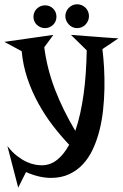

<svg xmlns="http://www.w3.org/2000/svg" viewBox="-38 -653 569 885"><path d="M434.1 -426.8Q439 -386.7 441.7 -339.8Q444.3 -293 443.4 -243.7Q442.4 -194.3 437 -144.8Q431.6 -95.2 419.9 -49.6Q408.2 -3.9 389.6 35.6Q371.1 75.2 344 104.2Q316.9 133.3 280.5 150.1Q244.1 167 196.8 167Q143.1 167 82 140.1L45.9 211.9L-3.9 20Q18.1 48.8 41.3 66.4Q64.5 84 85.7 93.5Q106.9 103 124.8 106Q142.6 108.9 153.8 108.9Q193.8 108.9 225.3 83.7Q256.8 58.6 280.8 14.2Q241.7 -26.9 204.8 -75Q168 -123 138.2 -177.5Q108.4 -231.9 88.1 -292Q67.9 -352.1 62 -417L-18.1 -460L208 -492.2L166 -435.1Q178.7 -336.9 214.8 -242.2Q251 -147.5 309.1 -49.8Q321.8 -86.4 331.3 -128.9Q340.8 -171.4 347.4 -218.8Q354 -266.1 357.4 -317.1Q360.8 -368.2 361.8 -420.9L289.1 -492.2Q329.6 -489.3 360.6 -486.8Q391.6 -484.4 414.6 -482.7Q437.5 -481 453.4 -479.7Q469.2 -478.5 479.5 -478Q503.4 -476.1 507.8 -476.1ZM372.1 -578.6Q372.1 -567.4 367.9 -557.6Q363.8 -547.9 356.4 -540Q349.1 -532.2 339.1 -527.8Q329.1 -523.4 317.4 -523.4Q306.2 -523.4 296.4 -527.8Q286.6 -532.2 279.3 -540Q272 -547.9 267.6 -557.6Q263.2 -567.4 263.2 -578.6Q263.2 -589.8 267.6 -599.9Q272 -609.9 279.3 -617.2Q286.6 -624.5 296.4 -628.9Q306.2 -633.3 317.4 -633.3Q329.1 -633.3 339.1 -628.9Q349.1 -624.5 356.4 -617.2Q363.8 -609.9 367.9 -599.9Q372.1 -589.8 372.1 -578.6ZM222.2 -575.7Q222.2 -564.5 218 -554.9Q213.9 -545.4 206.8 -538.6Q199.7 -531.7 190.2 -527.6Q180.7 -523.4 169.4 -523.4Q158.2 -523.4 148.7 -527.6Q139.2 -531.7 131.8 -538.6Q124.5 -545.4 120.4 -554.9Q116.2 -564.5 116.2 -575.7Q116.2 -586.9 120.4 -596.4Q124.5 -606 131.8 -613Q139.2 -620.1 148.7 -624.3Q158.2 -628.4 169.4 -628.4Q191.9 -628.4 207 -613.3Q222.2 -598.1 222.2 -575.7Z"/></svg>

Font: Risque
Style: Regular
Weight: 400
Designer: Astigmatic (AOETI)
Foundry: Astigmatic (AOETI)
Version: Version 1.000